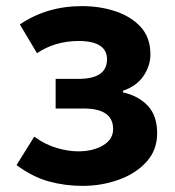

<svg xmlns="http://www.w3.org/2000/svg" viewBox="-20 -594 574 628"><path d="M250 14Q193 14 140 -0.5Q87 -15 34 -54L92 -147Q128 -121 165.5 -110Q203 -99 236 -99Q284 -99 317 -118.5Q350 -138 350 -172Q350 -241 248 -239H162V-336H237Q330 -336 330 -400Q330 -459 239 -460Q160 -460 101 -420L45 -514Q133 -574 248 -574Q307 -574 358 -557Q409 -540 440.5 -505.5Q472 -471 472 -416Q472 -380 450 -346.5Q428 -313 382 -297V-292Q434 -280 464 -247.5Q494 -215 494 -158Q494 -103 459 -64.5Q424 -26 368 -6Q312 14 250 14Z"/></svg>

Font: Source Han Sans CN Bold
Style: Bold
Weight: 700
Designer: Ryoko NISHIZUKA 西塚涼子 (kana & ideographs); Paul D. Hunt (Latin, Greek & Cyrillic); Wenlong ZHANG 张文龙 (bopomofo); Sandoll 
Foundry: Adobe Systems Incorporated
Version: Version 1.00;May 30, 2023;FontCreator 11.5.0.2422 32-bit